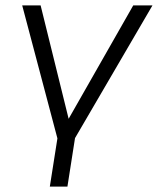

<svg xmlns="http://www.w3.org/2000/svg" viewBox="-20 -509 583 709"><path d="M164 180 192 2 62 -489H130L238 -52H223L472 -489H543L257 1L229 180Z"/></svg>

Font: Nunito Sans 10pt Light
Style: Italic
Weight: 300
Italic angle: -9°
Designer: Vernon Adams
Foundry: Vernon Adams
Version: Version 3.101;gftools[0.9.27]